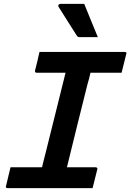

<svg xmlns="http://www.w3.org/2000/svg" viewBox="-20 -967 670 987"><path d="M456 0H19Q7 0 11 -11Q17 -37 22.5 -59Q28 -81 34 -107H196Q200 -122 204 -140Q208 -158 212 -171Q238 -276 264.5 -382Q291 -488 317 -593H168Q163 -593 161 -596.5Q159 -600 160 -604Q167 -630 172 -652Q177 -674 183 -700H621Q633 -700 629 -689Q622 -663 617 -641Q612 -619 605 -593H445Q442 -579 438 -563Q434 -547 430 -535Q403 -428 376.5 -320.5Q350 -213 324 -107H472Q477 -107 479.5 -103.5Q482 -100 480 -96Q473 -70 468 -48Q463 -26 456 0ZM413 -947Q432 -901 448 -861Q464 -821 483 -776H390Q380 -776 376 -782Q352 -820 337.5 -842.5Q323 -865 311 -884.5Q299 -904 281 -932Q278 -937 281 -942Q284 -947 291 -947Z"/></svg>

Font: Recursive Mn Lnr St SmB
Style: Italic
Weight: 600
Italic angle: -15°
Monospace: yes
Version: Version 1.079;hotconv 1.0.112;makeotfexe 2.5.65598; ttfautoh